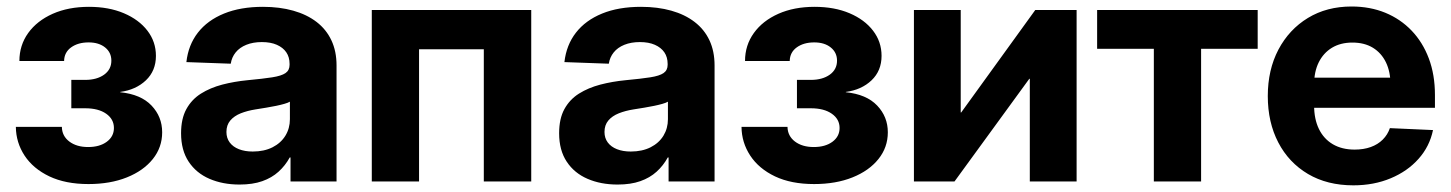

<svg xmlns="http://www.w3.org/2000/svg" viewBox="-20 -553 4421 585"><path d="M249.5 7.8Q179.7 7.8 130.4 -15.6Q81.1 -39.1 54.9 -78.9Q28.8 -118.7 28.3 -166.5H168.5Q168.9 -138.7 191.2 -121.8Q213.4 -105 248.5 -105Q283.7 -105 305.4 -121.1Q327.1 -137.2 327.1 -163.1Q327.1 -189.9 303.5 -206.5Q279.8 -223.1 239.7 -223.1H197.3V-309.6H239.7Q274.9 -309.6 297.1 -325.4Q319.3 -341.3 319.3 -368.2Q319.3 -393.1 300.3 -408.4Q281.2 -423.8 250 -423.8Q217.8 -423.8 196.8 -408.7Q175.8 -393.6 175.3 -367.2H39.1Q39.1 -415 65.9 -452.4Q92.8 -489.7 140.6 -511Q188.5 -532.2 251 -532.2Q311.5 -532.2 357.4 -512.7Q403.3 -493.2 429.2 -459.5Q455.1 -425.8 455.1 -382.8Q455.1 -337.4 424.6 -308.3Q394 -279.3 346.2 -272.9V-272Q409.2 -265.6 441.7 -231.4Q474.1 -197.3 474.1 -149.9Q474.1 -104 445.6 -68.4Q417 -32.7 366.5 -12.5Q315.9 7.8 249.5 7.8Z M710 9.3Q658.7 9.3 618.4 -8.1Q578.1 -25.4 554.9 -60.3Q531.7 -95.2 531.7 -147Q531.7 -191.4 547.9 -220.7Q564 -250 592.3 -267.8Q620.6 -285.6 657.2 -295.2Q693.8 -304.7 733.9 -308.6Q781.2 -313 809.3 -317.4Q837.4 -321.8 849.9 -330.3Q862.3 -338.9 862.3 -355.5V-358.4Q862.3 -378.9 852.3 -393.6Q842.3 -408.2 823.5 -416.5Q804.7 -424.8 777.8 -424.8Q751 -424.8 730.5 -416.5Q710 -408.2 698 -393.3Q686 -378.4 683.1 -358.9L547.9 -363.8Q553.7 -416 583 -453.6Q612.3 -491.2 662.6 -511.7Q712.9 -532.2 781.2 -532.2Q832 -532.2 873.5 -520.5Q915 -508.8 944.6 -486.1Q974.1 -463.4 989.7 -430.2Q1005.4 -397 1005.4 -353.5V0H865.2V-73.2H862.8Q849.1 -48.3 828.6 -29.8Q808.1 -11.2 779.1 -1Q750 9.3 710 9.3ZM750 -91.3Q784.7 -91.3 810.3 -104.2Q835.9 -117.2 849.6 -139.6Q863.3 -162.1 863.3 -189.9V-243.2Q857.4 -239.7 846.4 -236.6Q835.4 -233.4 821.3 -230.5Q807.1 -227.5 791 -224.9Q774.9 -222.2 758.8 -219.7Q733.9 -215.8 713.6 -207.8Q693.4 -199.7 681.6 -185.8Q669.9 -171.9 669.9 -150.9Q669.9 -132.3 679.9 -118.9Q689.9 -105.5 708 -98.4Q726.1 -91.3 750 -91.3Z M1598.6 -522.5V0H1454.1V-402.8H1256.8V0H1112.8V-522.5Z M1861.8 9.3Q1810.5 9.3 1770.3 -8.1Q1730 -25.4 1706.8 -60.3Q1683.6 -95.2 1683.6 -147Q1683.6 -191.4 1699.7 -220.7Q1715.8 -250 1744.1 -267.8Q1772.5 -285.6 1809.1 -295.2Q1845.7 -304.7 1885.7 -308.6Q1933.1 -313 1961.2 -317.4Q1989.3 -321.8 2001.7 -330.3Q2014.2 -338.9 2014.2 -355.5V-358.4Q2014.2 -378.9 2004.2 -393.6Q1994.1 -408.2 1975.3 -416.5Q1956.5 -424.8 1929.7 -424.8Q1902.8 -424.8 1882.3 -416.5Q1861.8 -408.2 1849.9 -393.3Q1837.9 -378.4 1835 -358.9L1699.7 -363.8Q1705.6 -416 1734.9 -453.6Q1764.2 -491.2 1814.5 -511.7Q1864.7 -532.2 1933.1 -532.2Q1983.9 -532.2 2025.4 -520.5Q2066.9 -508.8 2096.4 -486.1Q2126 -463.4 2141.6 -430.2Q2157.2 -397 2157.2 -353.5V0H2017.1V-73.2H2014.6Q2001 -48.3 1980.5 -29.8Q1960 -11.2 1930.9 -1Q1901.9 9.3 1861.8 9.3ZM1901.9 -91.3Q1936.5 -91.3 1962.2 -104.2Q1987.8 -117.2 2001.5 -139.6Q2015.1 -162.1 2015.1 -189.9V-243.2Q2009.3 -239.7 1998.3 -236.6Q1987.3 -233.4 1973.1 -230.5Q1959 -227.5 1942.9 -224.9Q1926.8 -222.2 1910.6 -219.7Q1885.7 -215.8 1865.5 -207.8Q1845.2 -199.7 1833.5 -185.8Q1821.8 -171.9 1821.8 -150.9Q1821.8 -132.3 1831.8 -118.9Q1841.8 -105.5 1859.9 -98.4Q1877.9 -91.3 1901.9 -91.3Z M2460.4 7.8Q2390.6 7.8 2341.3 -15.6Q2292 -39.1 2265.9 -78.9Q2239.7 -118.7 2239.3 -166.5H2379.4Q2379.9 -138.7 2402.1 -121.8Q2424.3 -105 2459.5 -105Q2494.6 -105 2516.4 -121.1Q2538.1 -137.2 2538.1 -163.1Q2538.1 -189.9 2514.4 -206.5Q2490.7 -223.1 2450.7 -223.1H2408.2V-309.6H2450.7Q2485.8 -309.6 2508.1 -325.4Q2530.3 -341.3 2530.3 -368.2Q2530.3 -393.1 2511.2 -408.4Q2492.2 -423.8 2460.9 -423.8Q2428.7 -423.8 2407.7 -408.7Q2386.7 -393.6 2386.2 -367.2H2250Q2250 -415 2276.9 -452.4Q2303.7 -489.7 2351.6 -511Q2399.4 -532.2 2461.9 -532.2Q2522.5 -532.2 2568.4 -512.7Q2614.3 -493.2 2640.1 -459.5Q2666 -425.8 2666 -382.8Q2666 -337.4 2635.5 -308.3Q2605 -279.3 2557.1 -272.9V-272Q2620.1 -265.6 2652.6 -231.4Q2685.1 -197.3 2685.1 -149.9Q2685.1 -104 2656.5 -68.4Q2627.9 -32.7 2577.4 -12.5Q2526.9 7.8 2460.4 7.8Z M3260.3 0H3117.7V-313H3116.2L2888.2 0H2764.6V-522.5H2907.2V-210.4H2908.7L3134.3 -522.5H3260.3Z M3495.6 0V-404.3H3322.8V-522.5H3812V-404.3H3639.6V0Z M4103.5 11.7Q4023.9 11.7 3965.3 -22.9Q3906.7 -57.6 3874.8 -118.9Q3842.8 -180.2 3842.8 -260.3Q3842.8 -340.3 3875.2 -401.9Q3907.7 -463.4 3965.1 -498.3Q4022.5 -533.2 4098.1 -533.2Q4154.3 -533.2 4200.7 -514.2Q4247.1 -495.1 4281 -459.7Q4314.9 -424.3 4333.5 -374.8Q4352.1 -325.2 4352.1 -263.7V-224.6H3896V-316.4H4282.2L4216.8 -293.9Q4216.8 -334 4202.9 -362.8Q4189 -391.6 4163.1 -407.5Q4137.2 -423.3 4100.6 -423.3Q4064.5 -423.3 4038.3 -407.5Q4012.2 -391.6 3998 -363Q3983.9 -334.5 3983.9 -295.4V-231.9Q3983.9 -190.4 3998.5 -160.2Q4013.2 -129.9 4041 -113.5Q4068.8 -97.2 4107.4 -97.2Q4134.8 -97.2 4156.5 -105Q4178.2 -112.8 4193.1 -127.7Q4208 -142.6 4214.8 -162.6L4346.2 -156.7Q4335.9 -106.9 4302.2 -69.1Q4268.6 -31.2 4217.3 -9.8Q4166 11.7 4103.5 11.7Z"/></svg>

Font: Inter 28pt
Style: Bold
Weight: 700
Designer: Rasmus Andersson
Foundry: rsms
Version: Version 4.001;git-66647c0bb